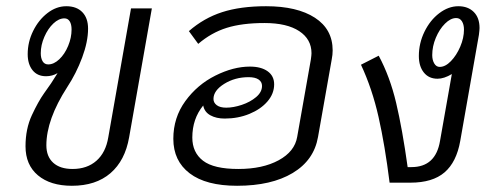

<svg xmlns="http://www.w3.org/2000/svg" viewBox="-20 -587 1599 617"><path d="M468 -560 395 -146Q382 -71 335 -30.5Q288 10 211 10Q142 10 102 -23.5Q62 -57 62 -117Q62 -173 82.5 -217Q103 -261 121.5 -287Q140 -313 144 -319L165 -352Q148 -342 128 -342Q100 -342 84.5 -361.5Q69 -381 69 -413Q69 -452 86.5 -487.5Q104 -523 132.5 -545Q161 -567 193 -567Q226 -567 244.5 -548Q263 -529 263 -495Q263 -453 244 -402Q225 -351 196 -307Q129 -203 129 -120Q129 -84 151 -64Q173 -44 213 -44Q260 -44 290 -70.5Q320 -97 328 -146L401 -560ZM135 -380Q153 -380 170.5 -396.5Q188 -413 199 -439.5Q210 -466 210 -492Q210 -509 204 -518.5Q198 -528 187 -528Q169 -528 151.5 -511.5Q134 -495 122.5 -468.5Q111 -442 111 -416Q111 -400 117 -390Q123 -380 135 -380Z M1049 -425Q1049 -411 1046 -396L1002 -147Q989 -72 920.5 -31Q852 10 742 10Q642 10 589.5 -30Q537 -70 537 -141Q537 -209 575.5 -262Q614 -315 672 -344Q730 -373 783 -373Q819 -373 840 -358Q861 -343 861 -316Q861 -286 839.5 -261Q818 -236 781.5 -221Q745 -206 702 -206Q675 -206 656 -216.5Q637 -227 633 -248Q598 -205 598 -145Q598 -97 632.5 -70.5Q667 -44 746 -44Q824 -44 875.5 -72Q927 -100 935 -147L979 -396Q981 -410 981 -416Q981 -461 941.5 -487Q902 -513 830 -513Q758 -513 708.5 -497.5Q659 -482 617 -446L587 -487Q635 -529 694 -548Q753 -567 835 -567Q935 -567 992 -530Q1049 -493 1049 -425ZM666 -269Q666 -257 676.5 -249Q687 -241 707 -241Q730 -241 757 -250Q784 -259 803 -275Q822 -291 822 -311Q822 -324 811 -331.5Q800 -339 779 -339Q735 -339 700.5 -317.5Q666 -296 666 -269Z M1521 -497Q1521 -491 1519 -475L1459 -134Q1447 -66 1408.5 -33Q1370 0 1299 0H1232Q1217 -120 1196.5 -211Q1176 -302 1140 -379L1197 -408Q1233 -341 1253 -256.5Q1273 -172 1290 -50H1302Q1380 -50 1394 -134L1432 -349Q1407 -334 1386 -334Q1358 -334 1342 -354Q1326 -374 1326 -407Q1326 -448 1344 -485Q1362 -522 1391.5 -544.5Q1421 -567 1453 -567Q1484 -567 1502.5 -548.5Q1521 -530 1521 -497ZM1471 -492Q1471 -508 1464.5 -518.5Q1458 -529 1446 -529Q1428 -529 1410 -511Q1392 -493 1380.5 -465.5Q1369 -438 1369 -410Q1369 -394 1375.5 -383Q1382 -372 1393 -372Q1411 -372 1429 -390.5Q1447 -409 1459 -437Q1471 -465 1471 -492Z"/></svg>

Font: KoHo
Style: Italic
Weight: 400
Italic angle: -10°
Designer: Cadson Demak & Katatrad Team
Foundry: Cadson Demak Co.,Ltd.
Version: Version 1.000